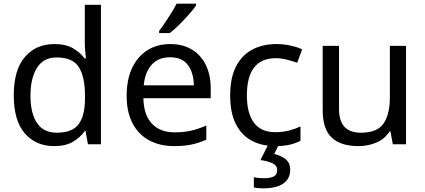

<svg xmlns="http://www.w3.org/2000/svg" viewBox="-20 -786 2317 1046"><path d="M275 10Q175 10 115 -59.5Q55 -129 55 -267Q55 -405 115.5 -475.5Q176 -546 276 -546Q338 -546 377.5 -523Q417 -500 442 -467H448Q447 -480 444.5 -505.5Q442 -531 442 -546V-760H530V0H459L446 -72H442Q418 -38 378 -14Q338 10 275 10ZM289 -63Q374 -63 408.5 -109.5Q443 -156 443 -250V-266Q443 -366 410 -419.5Q377 -473 288 -473Q217 -473 181.5 -416.5Q146 -360 146 -265Q146 -169 181.5 -116Q217 -63 289 -63Z M907 -546Q976 -546 1025.5 -516Q1075 -486 1101.5 -431.5Q1128 -377 1128 -304V-251H761Q763 -160 807.5 -112.5Q852 -65 932 -65Q983 -65 1022.5 -74.5Q1062 -84 1104 -102V-25Q1063 -7 1023 1.5Q983 10 928 10Q852 10 793.5 -21Q735 -52 702.5 -113.5Q670 -175 670 -264Q670 -352 699.5 -415Q729 -478 782.5 -512Q836 -546 907 -546ZM906 -474Q843 -474 806.5 -433.5Q770 -393 763 -321H1036Q1035 -389 1004 -431.5Q973 -474 906 -474ZM1048 -756Q1036 -738 1011 -709.5Q986 -681 957.5 -652.5Q929 -624 905 -606H847V-618Q862 -637 879.5 -663Q897 -689 914 -716.5Q931 -744 942 -766H1048Z M1479 10Q1408 10 1352.5 -19Q1297 -48 1265.5 -109Q1234 -170 1234 -265Q1234 -364 1267 -426Q1300 -488 1356.5 -517Q1413 -546 1485 -546Q1526 -546 1564 -537.5Q1602 -529 1626 -517L1599 -444Q1575 -453 1543 -461Q1511 -469 1483 -469Q1325 -469 1325 -266Q1325 -169 1363.5 -117.5Q1402 -66 1478 -66Q1522 -66 1555.5 -75Q1589 -84 1617 -97V-19Q1590 -5 1557.5 2.5Q1525 10 1479 10ZM1561 139Q1561 187 1524 213.5Q1487 240 1413 240Q1381 240 1363 235V180Q1372 182 1387 183.5Q1402 185 1416 185Q1452 185 1471 175.5Q1490 166 1490 141Q1490 115 1463.5 103Q1437 91 1399 86L1442 0H1500L1474 53Q1510 61 1535.5 81Q1561 101 1561 139Z M2192 -536V0H2120L2107 -71H2103Q2077 -29 2031 -9.5Q1985 10 1933 10Q1836 10 1787 -36.5Q1738 -83 1738 -185V-536H1827V-191Q1827 -63 1946 -63Q2035 -63 2069.5 -113Q2104 -163 2104 -257V-536Z"/></svg>

Font: Noto Sans Ugaritic
Style: Regular
Weight: 400
Designer: Monotype Design Team
Foundry: Monotype Imaging Inc.
Version: Version 2.001; ttfautohint (v1.8.4.7-5d5b)